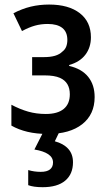

<svg xmlns="http://www.w3.org/2000/svg" viewBox="-20 -570 468 831"><path d="M187 9.8Q138.2 9.8 99.1 0.5Q60.1 -8.8 29.3 -26.4V-116.7Q65.9 -97.2 101.8 -86.9Q137.7 -76.7 178.2 -76.7Q229 -76.7 255.6 -98.4Q282.2 -120.1 282.2 -162.1Q282.2 -213.9 239.7 -232.9Q215.3 -243.7 173.3 -243.7H119.1V-322.8H170.4Q198.2 -322.8 218 -328.6Q237.8 -334.5 250 -346.7Q261.2 -355 266.4 -367.9Q271.5 -380.9 271.5 -397Q271.5 -431.6 249.8 -449Q228 -466.3 186.5 -466.3Q157.2 -466.3 131.1 -459Q105 -451.7 75.2 -435.5L38.1 -512.7Q75.7 -532.2 113.3 -541.3Q150.9 -550.3 192.4 -550.3Q277.3 -550.3 325.4 -512.9Q373.5 -475.6 373.5 -408.7Q373.5 -364.7 349.6 -333.3Q325.7 -301.8 279.3 -288.6V-284.7Q334 -272 361.8 -237.3Q389.6 -202.6 389.6 -149.9Q389.6 -74.7 335.9 -32.5Q282.2 9.8 187 9.8ZM164.6 240.2Q125 240.2 102.1 231.4V166Q127.9 173.8 156.2 173.8Q183.1 173.8 196.3 163.3Q209.5 152.8 209.5 133.3Q209.5 111.3 188.7 97.4Q168 83.5 128.9 77.1L168 0H237.3L217.3 41.5Q255.4 51.8 275.6 74.5Q295.9 97.2 295.9 132.3Q295.9 183.6 262.2 211.9Q228.5 240.2 164.6 240.2Z"/></svg>

Font: Open Sans
Style: Regular
Weight: 600
Width: 3
Foundry: Ascender Corporation
Version: Version 1.000